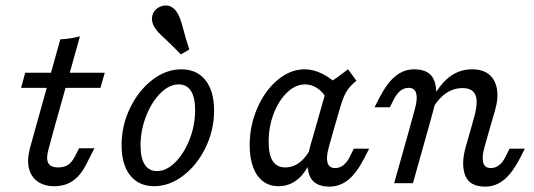

<svg xmlns="http://www.w3.org/2000/svg" viewBox="-20 -685 1997 718"><path d="M279 -549.2 183.1 -206.5H112.9L205.6 -537.9Q242.7 -539.5 279 -549.2ZM74.2 -412.9H371.8L355.6 -356.5H58.9ZM91.9 -130.6 112.9 -206.5H183.1L161.3 -126.6Q151.6 -91.9 160.5 -75.4Q169.4 -58.9 197.6 -58.9Q219.4 -58.9 234.3 -68.5Q249.2 -78.2 260.5 -100.8L275.8 -130.6H333.1L303.2 -71.8Q282.3 -29.8 253.2 -9.3Q224.2 11.3 183.1 11.3Q144.4 11.3 119.8 -6.9Q95.2 -25 87.9 -56.9Q80.6 -88.7 91.9 -130.6Z M434.7 -141.9Q434.7 -215.3 466.1 -280.6Q497.6 -346 549.2 -385.9Q600.8 -425.8 658.1 -425.8Q716.1 -425.8 748.4 -385.1Q780.6 -344.4 780.6 -271.8Q780.6 -199.2 749.2 -133.9Q717.7 -68.5 665.7 -28.6Q613.7 11.3 556.5 11.3Q499.2 11.3 466.9 -29Q434.7 -69.4 434.7 -141.9ZM709.7 -273.4Q709.7 -321 694 -345.2Q678.2 -369.4 648.4 -369.4Q612.9 -369.4 579.8 -336.3Q546.8 -303.2 526.2 -250.4Q505.6 -197.6 505.6 -141.1Q505.6 -93.5 521.4 -69.4Q537.1 -45.2 566.9 -45.2Q602.4 -45.2 635.5 -78.2Q668.5 -111.3 689.1 -164.1Q709.7 -216.9 709.7 -273.4ZM599.2 -537.9Q581.5 -554 572.6 -563.7Q563.7 -573.4 557.3 -583.9Q545.2 -604 549.2 -624.6Q553.2 -645.2 571.8 -656.5Q592.7 -668.5 612.1 -662.9Q631.5 -657.3 644.4 -634.7Q650.8 -624.2 656 -608.1Q661.3 -591.9 666.1 -573.4Q670.2 -558.1 675.4 -539.9Q680.6 -521.8 687.9 -500L656.5 -481.5Q640.3 -498.4 625.8 -512.5Q611.3 -526.6 599.2 -537.9Z M913.7 -142.7Q913.7 -215.3 942.3 -281Q971 -346.8 1018.5 -386.3Q1066.1 -425.8 1119.4 -425.8Q1152.4 -425.8 1186.7 -408.5Q1221 -391.1 1253.2 -358.1L1200.8 -316.9Q1187.1 -341.9 1166.1 -355.6Q1145.2 -369.4 1121 -369.4Q1085.5 -369.4 1054 -339.5Q1022.6 -309.7 1003.6 -260.5Q984.7 -211.3 984.7 -154.8Q984.7 -106.5 1000 -82.7Q1015.3 -58.9 1046.8 -58.9Q1077.4 -58.9 1103.2 -79.8Q1129 -100.8 1146.8 -139.5L1144.4 -92.7Q1126.6 -42.7 1094.8 -15.7Q1062.9 11.3 1021.8 11.3Q987.9 11.3 963.7 -6.9Q939.5 -25 926.6 -59.7Q913.7 -94.4 913.7 -142.7ZM1281.5 -425.8 1312.9 -383.1Q1287.1 -362.1 1275.4 -342.3Q1263.7 -322.6 1251.6 -281.5L1229.8 -206.5H1159.7L1207.3 -374.2Q1222.6 -382.3 1239.9 -394.8Q1257.3 -407.3 1281.5 -425.8ZM1233.1 -56.5Q1250 -56.5 1264.1 -67.3Q1278.2 -78.2 1288.7 -100L1303.2 -129H1360.5L1342.7 -94.4Q1313.7 -37.9 1282.3 -12.5Q1250.8 12.9 1212.1 12.9Q1154 12.9 1137.5 -28.6Q1121 -70.2 1139.5 -136.3L1159.7 -206.5H1229.8L1208.9 -132.3Q1199.2 -96.8 1204.8 -76.6Q1210.5 -56.5 1233.1 -56.5Z M1508.1 -356.5Q1491.1 -356.5 1477.4 -345.6Q1463.7 -334.7 1452.4 -312.9L1437.9 -283.9H1380.6L1398.4 -318.5Q1427.4 -375 1458.9 -400.4Q1490.3 -425.8 1529 -425.8Q1587.1 -425.8 1603.6 -384.3Q1620.2 -342.7 1601.6 -276.6L1582.3 -206.5H1512.1L1532.3 -280.6Q1541.9 -316.1 1536.3 -336.3Q1530.6 -356.5 1508.1 -356.5ZM1512.1 -206.5H1582.3L1524.2 0H1454ZM1709.7 -355.6Q1677.4 -355.6 1649.6 -337.5Q1621.8 -319.4 1600 -283.1V-321.8Q1629 -375 1664.9 -400.4Q1700.8 -425.8 1745.2 -425.8Q1784.7 -425.8 1808.5 -406.9Q1832.3 -387.9 1838.3 -352.4Q1844.4 -316.9 1830.6 -270.2L1812.1 -206.5H1741.9L1754.8 -253.2Q1768.5 -304.8 1757.7 -330.2Q1746.8 -355.6 1709.7 -355.6ZM1815.3 -56.5Q1832.3 -56.5 1846.4 -67.3Q1860.5 -78.2 1871 -100L1885.5 -129H1942.7L1925 -94.4Q1896 -37.9 1864.5 -12.5Q1833.1 12.9 1794.4 12.9Q1736.3 12.9 1719.8 -28.6Q1703.2 -70.2 1721.8 -136.3L1741.9 -206.5H1812.1L1791.1 -132.3Q1781.5 -96.8 1787.1 -76.6Q1792.7 -56.5 1815.3 -56.5Z"/></svg>

Font: Playfair Micro SmCond SmLight
Style: Italic
Weight: 360
Width: 4
Italic angle: -15.6°
Designer: Claus Eggers Sørensen
Foundry: Claus Eggers Sørensen
Version: Version 2.203;Glyphs 3.3 (3326)